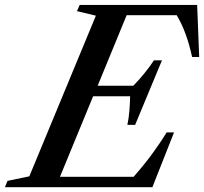

<svg xmlns="http://www.w3.org/2000/svg" viewBox="-86 -782 852 802"><path d="M-65.5 0 -54.5 -26.5 36.5 -45.5 314.5 -716.5 235.5 -735.5 247 -761.5H737.5L746 -544H716.5Q705 -596 689.5 -639Q674 -682 652 -718.5H443L322 -424H471Q497 -450.5 519 -478Q541 -505.5 557 -530H590.5L478.5 -260.5H446Q452 -288.5 454.5 -319.8Q457 -351 457.5 -380H303L164.5 -43.5H472Q514 -91 548 -137Q582 -183 610 -229H641L550.5 0Z"/></svg>

Font: Libre Caslon Text Medium Italic
Style: Regular
Weight: 500
Italic angle: -22.583°
Designer: Pablo Impallari, Rodrigo Fuenzalida, Katja Schimmel
Foundry: Pablo Impallari, Rodrigo Fuenzalida
Version: Version 2.000